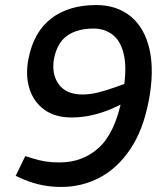

<svg xmlns="http://www.w3.org/2000/svg" viewBox="-20 -730 659 760"><path d="M361 -710Q443 -710 498 -664.5Q553 -619 572 -534Q591 -449 569 -332Q547 -216 496 -140Q445 -64 374.5 -27Q304 10 222 10Q184 10 148 3Q112 -4 73 -20L42 -34L80 -112L106 -104Q134 -95 159.5 -91Q185 -87 215 -87Q308 -87 372 -146Q436 -205 463 -342Q483 -443 472.5 -502.5Q462 -562 429.5 -589.5Q397 -617 350 -617Q287 -617 247 -589.5Q207 -562 194 -499Q183 -437 212.5 -396.5Q242 -356 306 -356Q336 -356 366.5 -363.5Q397 -371 434 -384L493 -405L490 -331L428 -302Q387 -284 346 -274.5Q305 -265 264 -265Q197 -265 154.5 -296.5Q112 -328 96 -381Q80 -434 93 -499Q114 -604 183 -657Q252 -710 361 -710Z"/></svg>

Font: REM
Style: Italic
Weight: 400
Italic angle: -11°
Designer: Octavio Pardo
Foundry: Ashler Design
Version: Version 1.005;gftools[0.9.28]